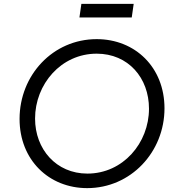

<svg xmlns="http://www.w3.org/2000/svg" viewBox="-20 -959 921 991"><path d="M660 -869 670 -939H400L390 -869ZM430 12C655 12 829 -174 829 -400C829 -611 678 -757 479 -757C253 -757 81 -571 81 -345C81 -133 233 12 430 12ZM431 -63C270 -63 161 -189 161 -347C161 -524 295 -682 479 -682C642 -682 749 -557 749 -398C749 -221 615 -63 431 -63Z"/></svg>

Font: Plus Jakarta Sans
Style: Italic
Weight: 400
Italic angle: -8°
Designer: Gumpita Rahayu
Foundry: Tokotype
Version: Version 2.071;gftools[0.9.30]